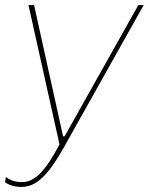

<svg xmlns="http://www.w3.org/2000/svg" viewBox="-35 -540 585 755"><path d="M49 195C107 195 153 152 217 38L530 -520H509L219 -4H213L99 -520H77L199 28C143 134 101 176 52 176C27 176 6 170 -12 156L-15 177C1 188 22 195 49 195Z"/></svg>

Font: Fixel Text 20240404 Thin
Style: Italic
Weight: 100
Width: 4
Italic angle: -10°
Designer: AlfaBravo + MacPaw
Foundry: Kyrylo Tkachov, Marchela Mozhyna, Serhii Makarenko, Maria Weinstein, Zakhar Kryvoshyya
Version: Version 1.211;Glyphs 3.2 (3225)